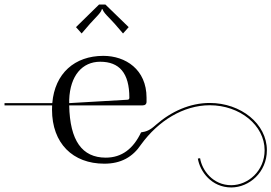

<svg xmlns="http://www.w3.org/2000/svg" viewBox="-195 -716 1200 849"><path d="M271 -696H243L141 -596L166 -568L203 -611C231 -642 252 -660 255 -675H259C262 -660 284 -642 312 -611L349 -568L374 -596ZM111 -260V-275C115 -382 169 -443 248 -443C332 -443 377 -394 377 -284C377 -278 374 -275.3 369 -275ZM111 -250H435C446 -250 453 -255 453 -266V-284C453 -409 360 -469 262 -469C135.1 -469 47.3 -391.5 36.2 -260H-175V-250H35.5C35.2 -243.8 35 -237.4 35 -231C35 -82 127 7.8 266.3 7.8C339.7 7.8 391.7 -21.3 429.1 -77.4C504.5 -181.2 615.5 -250.6 732.7 -250.6C865.3 -250.6 975.1 -162.1 975.1 -51.7C975.1 39.9 901.7 102.9 827.5 102.9C745.8 102.9 698.1 36.4 689.8 -16.4L679.9 -14.9C688.8 41.8 740.2 112.9 827.6 112.9C907.1 112.9 985.1 45.6 985.1 -51.8C985.1 -168.1 870.4 -260.7 732.5 -260.7C645.7 -260.7 562.7 -223.8 494.3 -163.9C467.7 -139.7 453 -134.3 428.8 -130.7C394.6 -58.8 344.3 -18.9 272.5 -18.9C168 -19 114 -94 111 -250Z"/></svg>

Font: FoglihtenNo04
Style: Regular
Weight: 500
Designer: gluk (gluksza@wp.pl)
Foundry: gluk (gluksza@wp.pl)
Version: Version 0.70